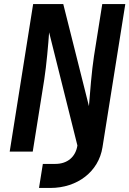

<svg xmlns="http://www.w3.org/2000/svg" viewBox="-20 -750 640 950"><path d="M173 180H229C363 180 468 99 487 -21L600 -730H486L445 -472C434 -402 425 -288 420 -225L293 -730H144L28 0H142L199 -357C210 -428 219 -532 223 -590L363 -30C354 27 313 61 254 61H192Z"/></svg>

Font: JetBrains Mono
Style: Bold Italic
Weight: 558
Italic angle: -9°
Monospace: yes
Designer: Philipp Nurullin, Konstantin Bulenkov
Foundry: JetBrains
Version: Version 2.305